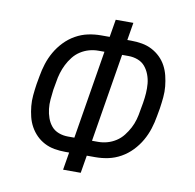

<svg xmlns="http://www.w3.org/2000/svg" viewBox="-81 -818 913 900"><g transform="rotate(10 375.0 -367.5)"><path d="M277 0 291 -84H273Q246 -84 220.5 -88.5Q195 -93 173 -104.5Q151 -116 134 -133Q117 -150 105 -171.5Q93 -193 87 -217.5Q81 -242 78.5 -267.5Q76 -293 78.5 -319.5Q81 -346 85 -373L92 -412Q97 -442 106.5 -472Q116 -502 132 -530Q148 -558 171 -582Q194 -606 222.5 -622Q251 -638 281.5 -644.5Q312 -651 343 -651H384L398 -735H482L468 -651H486Q513 -651 538.5 -646.5Q564 -642 586 -630.5Q608 -619 625.5 -602Q643 -585 654.5 -563.5Q666 -542 672 -517.5Q678 -493 680.5 -467.5Q683 -442 680.5 -415.5Q678 -389 674 -362L667 -323Q662 -293 652.5 -263Q643 -233 627 -205Q611 -177 588 -153Q565 -129 536.5 -113Q508 -97 477.5 -90.5Q447 -84 416 -84H375L361 0ZM273 -157H303L372 -578H343Q321 -578 299.5 -572Q278 -566 258.5 -553.5Q239 -541 224.5 -522.5Q210 -504 200 -484Q190 -464 183.5 -442.5Q177 -421 174 -400L167 -361Q164 -337 162 -314Q160 -291 162.5 -269Q165 -247 172.5 -226Q180 -205 193.5 -189Q207 -173 228 -165Q249 -157 273 -157ZM387 -157H416Q438 -157 459.5 -163Q481 -169 500.5 -181.5Q520 -194 534.5 -212.5Q549 -231 559.5 -251Q570 -271 576 -292.5Q582 -314 585 -335L592 -374Q596 -398 597.5 -421Q599 -444 597 -466Q595 -488 587 -509Q579 -530 565.5 -546Q552 -562 531 -570Q510 -578 486 -578H456Z"/></g></svg>

Font: Iosevka Custom Oblique
Style: Regular
Weight: 400
Italic angle: -9°
Designer: Belleve Invis
Foundry: Belleve Invis
Version: Version 27.0.1